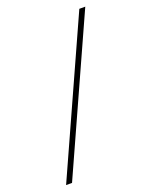

<svg xmlns="http://www.w3.org/2000/svg" viewBox="-169 -869 873 1109"><g transform="rotate(-20 268.0 -315.0)"><path d="M460 -780.5 40 150H76.5L496.5 -780.5Z"/></g></svg>

Font: Bodoni* 06
Style: Bold
Weight: 700
Version: Version 2.2